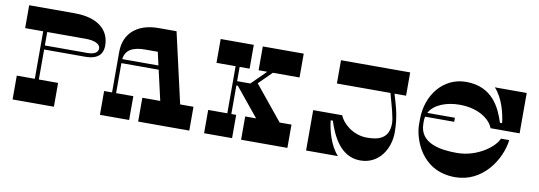

<svg xmlns="http://www.w3.org/2000/svg" viewBox="-55 -1054 3947 1405"><g transform="rotate(10 1918.5 -351.5)"><path d="M408 -700H70V-530H204V-177H70V0H377V-177H234V-400H539C660 -400 669 -470 669 -506C669 -619 584 -700 408 -700ZM550 -430H234V-530H521C587 -530 629 -509 629 -478C629 -461 620 -430 550 -430Z M1284 -177 1165 -700H1031C875 -700 778 -617 778 -478V-177H719V0H936V-177H808V-400H1085L1136 -177H1003V0H1383V-177ZM809 -430C817 -498 869 -528 962 -528H1056L1078 -430Z M2024 -173 1816 -428 1912 -523H2110V-700H1806V-523H1870L1763 -417H1665V-523H1739V-700H1493V-523H1635V-173H1493V0H1701V-173H1665V-385H1676L1849 -173H1768V0H2112V-173Z M2901 -700H2387V-527H2785C2811 -431 2836 -350 2835 -307C2834 -192 2751 -175 2671 -175C2566 -175 2485 -250 2466 -305H2250V-5H2487C2423 -73 2396 -187 2389 -254H2405C2439 -149 2503 -2 2652 -2C2794 -2 2866 -129 2866 -247C2866 -364 2842 -436 2815 -527H2901Z M3298 -530C3451 -530 3532 -455 3551 -400H3767V-700H3530C3594 -632 3621 -518 3628 -451H3612C3578 -556 3514 -703 3317 -703C3150 -703 3031 -558 3031 -374V-335C3031 -239 3100 -2 3357 -2C3562 -2 3683 -191 3701 -338H3639C3620 -283 3499 -179 3338 -179C3217 -179 3061 -202 3061 -348V-368C3061 -379 3062 -390 3065 -400H3281V-430H3076C3111 -498 3206 -530 3298 -530Z"/></g></svg>

Font: Space Cowgirl Black
Style: Regular
Weight: 900
Designer: Valery Marier
Foundry: Valery Marier
Version: Version 1.000;hotconv 1.0.109;makeotfexe 2.5.65596